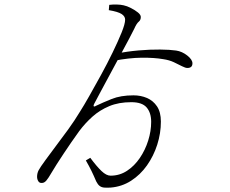

<svg xmlns="http://www.w3.org/2000/svg" viewBox="-20 -806 1040 870"><path d="M473 -760 475 -784Q492 -786 509.5 -785.5Q527 -785 540 -782Q555 -779 573.5 -769.5Q592 -760 605 -749.5Q618 -739 618 -729Q618 -715 608.5 -707.5Q599 -700 588 -675Q581 -660 563.5 -627.5Q546 -595 523.5 -553Q501 -511 478 -468.5Q455 -426 436 -390.5Q417 -355 407 -336Q403 -329 404.5 -325Q406 -321 416 -327Q445 -341 486 -357.5Q527 -374 585 -374Q618 -374 646 -362Q674 -350 691.5 -324Q709 -298 709 -255Q709 -202 692.5 -150.5Q676 -99 646 -56.5Q616 -14 574 13Q532 40 481 44Q464 45 452 44Q440 43 431.5 36.5Q423 30 416 16Q405 -10 394.5 -31.5Q384 -53 369 -79L389 -91Q418 -52 440 -31Q462 -10 481 -10Q522 -10 555.5 -32Q589 -54 613.5 -90Q638 -126 651.5 -169Q665 -212 665 -254Q665 -295 644.5 -319Q624 -343 575 -343Q518 -343 475 -325Q432 -307 399 -277.5Q366 -248 339 -212Q321 -187 303 -161Q285 -135 268.5 -110Q252 -85 237.5 -62.5Q223 -40 212 -21Q200 0 190.5 11.5Q181 23 170 23Q159 24 153.5 15Q148 6 148 -5Q148 -21 155 -34.5Q162 -48 187 -82Q204 -106 231.5 -142Q259 -178 289 -219.5Q319 -261 343 -301Q359 -326 384 -370Q409 -414 437.5 -466Q466 -518 490.5 -568.5Q515 -619 531 -658.5Q547 -698 547 -717Q547 -732 531 -742.5Q515 -753 473 -760ZM507 -563Q556 -573 608 -577.5Q660 -582 705.5 -581.5Q751 -581 778 -577Q805 -573 828.5 -554.5Q852 -536 852 -519Q852 -498 829 -498Q820 -498 804.5 -506Q789 -514 768 -524Q747 -534 719 -538Q679 -545 622 -544.5Q565 -544 493 -530Z"/></svg>

Font: Noto Serif KR
Style: Regular
Weight: 200
Designer: Ryoko NISHIZUKA 西塚涼子 (kana & ideographs); Frank Grießhammer (Latin, Greek & Cyrillic); Wenlong ZHANG 张文龙 (bopomofo); San
Foundry: Adobe
Version: Version 2.001;hotconv 1.1.0;makeotfexe 2.6.0